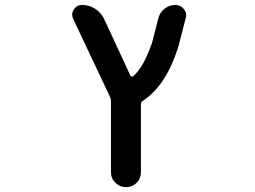

<svg xmlns="http://www.w3.org/2000/svg" viewBox="-20 -566 1040 783"><path d="M432.6 136.7V-152.3Q432.6 -162.1 428.7 -170.9L278.3 -489.3Q274.4 -498 274.4 -506.8Q274.4 -517.6 281.2 -527.3Q293 -545.9 314.5 -545.9Q342.8 -545.9 367.2 -530.8Q391.6 -515.6 404.3 -489.3L511.7 -257.8Q513.7 -254.9 517.1 -253.9Q520.5 -252.9 523.4 -254.9Q540 -270.5 555.7 -293.9Q577.1 -327.1 599.6 -389.6L626 -492.2Q631.8 -515.6 651.4 -530.8Q670.9 -545.9 695.3 -545.9Q716.8 -545.9 729.5 -529.3Q739.3 -517.6 739.3 -503.9Q739.3 -498 737.3 -492.2L708 -377.9Q679.7 -289.1 642.6 -235.4Q609.4 -186.5 563.5 -155.3Q554.7 -150.4 554.7 -140.6V136.7Q554.7 162.1 537.1 179.7Q519.5 197.3 494.1 197.3Q468.8 197.3 450.7 179.7Q432.6 162.1 432.6 136.7Z"/></svg>

Font: Rounded-X Mgen+ 1m medium
Style: Regular
Weight: 500
Designer: [Source Han Sans]
Ryoko NISHIZUKA  (kana & ideographs); Paul D. Hunt (Latin, Greek & Cyrillic); Wenlong ZHANG  (bopomofo
Version: Version 1.059.20150602